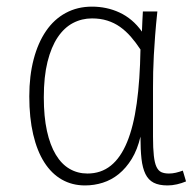

<svg xmlns="http://www.w3.org/2000/svg" viewBox="-20 -547 590 582"><path d="M543.9 2.9Q531.2 8.3 516.6 11.7Q502 15.1 487.8 15.1Q461.9 15.1 445.8 6.8Q429.7 -1.5 420.9 -19.5Q412.1 -37.6 408.9 -65.4Q405.8 -93.3 405.8 -132.8Q396.5 -93.3 379.4 -65.4Q362.3 -37.6 340.1 -19.5Q317.9 -1.5 291.7 6.8Q265.6 15.1 237.8 15.1Q198.7 15.1 167.5 -2.7Q136.2 -20.5 114.3 -54.9Q92.3 -89.4 80.6 -139.6Q68.8 -189.9 68.8 -254.9Q68.8 -316.9 82 -367.2Q95.2 -417.5 119.6 -453.1Q144 -488.8 179.4 -507.8Q214.8 -526.9 258.8 -526.9Q280.8 -526.9 301.8 -522.5Q322.8 -518.1 342.3 -509Q361.8 -500 378.9 -485.6Q396 -471.2 410.2 -451.2Q411.1 -467.8 411.6 -483.9Q412.1 -500 413.1 -512.2H457Q452.6 -470.7 450.2 -438.7Q447.8 -406.7 446.3 -379.6Q444.8 -352.5 444.3 -328.9Q443.8 -305.2 443.8 -280.8V-132.8Q443.8 -97.2 446.3 -75.2Q448.7 -53.2 454.3 -41.3Q460 -29.3 469.2 -25.1Q478.5 -21 492.2 -21Q502.4 -21 512.9 -23.4Q523.4 -25.9 534.2 -29.8ZM245.1 -21Q286.1 -21 315.9 -44.9Q345.7 -68.8 365.2 -116.2Q384.8 -163.6 394.5 -233.9Q404.3 -304.2 405.8 -397Q391.6 -418.5 376.5 -435.8Q361.3 -453.1 343.8 -465.6Q326.2 -478 305.2 -484.6Q284.2 -491.2 258.8 -491.2Q228 -491.2 201.4 -477.3Q174.8 -463.4 155 -434.1Q135.3 -404.8 124 -359.6Q112.8 -314.5 112.8 -252Q112.8 -193.4 122.3 -150.1Q131.8 -106.9 149.2 -78.1Q166.5 -49.3 190.9 -35.2Q215.3 -21 245.1 -21Z"/></svg>

Font: Clear Sans Thin
Style: Regular
Weight: 250
Foundry: Intel Corporation
Version: Version 1.00